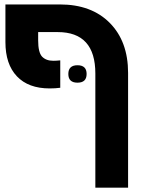

<svg xmlns="http://www.w3.org/2000/svg" viewBox="-20 -622 673 882"><path d="M4.9 -428.7Q4.9 -457 4.9 -540Q4.9 -555.7 4.9 -601.6Q67.4 -601.6 254.9 -601.6Q400.4 -601.6 484.4 -516.6Q568.4 -431.6 568.4 -287.1Q568.4 -111.3 568.4 240.2Q530.3 240.2 418 240.2Q418 109.4 418 -284.2Q418 -474.6 245.1 -474.6Q214.8 -474.6 155.3 -474.6Q155.3 -465.8 155.3 -436.5Q155.3 -381.8 172.9 -362.3Q191.4 -342.8 224.6 -342.8Q239.3 -342.8 256.8 -344.7Q256.8 -302.7 256.8 -218.8Q234.4 -215.8 208 -215.8Q110.4 -215.8 57.6 -271.5Q4.9 -327.1 4.9 -428.7ZM293.9 -282.2Q293.9 -322.3 335.9 -322.3Q377.9 -322.3 377.9 -282.2Q377.9 -242.2 335.9 -242.2Q293.9 -242.2 293.9 -282.2Z"/></svg>

Font: Noto Sans Hebrew DECATHLON 
Style: Bold
Weight: 400
Designer: Monotype Design Team
Version: Version 2.000;GOOG;noto-fonts:20170220:a8a215d2e889